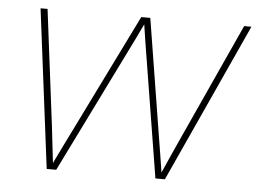

<svg xmlns="http://www.w3.org/2000/svg" viewBox="-43 -576 845 629"><g transform="rotate(5 379.5 -261.0)"><path d="M131.8 0 65.9 -522.5H88.9L136.7 -140.6Q140.6 -107.4 144.3 -74.7Q147.9 -42 151.9 -8.8H144.5Q160.6 -42 176.5 -74.7Q192.4 -107.4 209 -140.6L397 -522.5H426.8L488.3 -140.6Q493.7 -107.4 499 -74.7Q504.4 -42 509.3 -8.8H502Q516.6 -42 531.2 -74.7Q545.9 -107.4 561 -140.6L735.4 -522.5H759.3L520.5 0H489.3L420.9 -421.9Q418.5 -437.5 416 -452.6Q413.6 -467.8 411.4 -483.2Q409.2 -498.5 406.7 -514.2H416Q408.2 -498.5 400.9 -483.2Q393.6 -467.8 386.2 -452.6Q378.9 -437.5 371.1 -421.9L163.1 0Z"/></g></svg>

Font: Inter 28pt Thin
Style: Italic
Weight: 250
Italic angle: -9.3988°
Designer: Rasmus Andersson
Foundry: rsms
Version: Version 4.001;git-66647c0bb